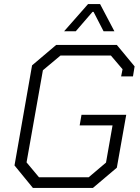

<svg xmlns="http://www.w3.org/2000/svg" viewBox="-20 -920 684 940"><path d="M51 -110 137 -600 255 -700H552L639 -595L631 -546H573L580 -581L523 -648H276L190 -576L110 -125L171 -52H414L499 -124L531 -306H370L379 -358H598L552 -99L435 0H141ZM411 -900H470L540 -767H487L438 -862H433L351 -767H294Z"/></svg>

Font: Chakra Petch Light
Style: Italic
Weight: 300
Italic angle: -10°
Designer: Katatrad Aksorn Co.,Ltd.
Foundry: Cadson Demak Co.,Ltd.
Version: Version 1.000; ttfautohint (v1.6)